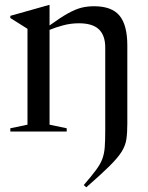

<svg xmlns="http://www.w3.org/2000/svg" viewBox="-20 -548 616 800"><path d="M418.5 -6V-350Q418.5 -400.5 392 -425.8Q365.5 -451 309 -451Q274.5 -451 242.2 -442.2Q210 -433.5 186.5 -423.5V-28.5L258 -13.5V0H23V-13.5L94.5 -28.5V-428L23 -473V-482L184.5 -527.5H186.5V-442Q232 -475 263 -492.2Q294 -509.5 319 -515.8Q344 -522 372 -522Q445.5 -522 478 -482.8Q510.5 -443.5 510.5 -358.5V-32Q510.5 6 506.5 32.5Q502.5 59 486.8 84.2Q471 109.5 436.2 144Q401.5 178.5 339.5 232.5L329 223Q362 185 380.2 160.2Q398.5 135.5 406.5 113.8Q414.5 92 416.5 64.5Q418.5 37 418.5 -6Z"/></svg>

Font: Newsreader Display
Style: Regular
Weight: 400
Designer: Hugues Gentile
Foundry: Production Type
Version: Version 1.001